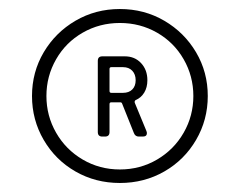

<svg xmlns="http://www.w3.org/2000/svg" viewBox="-20 -735 532 426"><path d="M441 -522Q441 -469 415 -424.5Q389 -380 344.5 -354.5Q300 -329 246 -329Q192 -329 147.5 -354.5Q103 -380 77 -424.5Q51 -469 51 -522Q51 -575 77 -619Q103 -663 147.5 -689Q192 -715 246 -715Q300 -715 344.5 -689Q389 -663 415 -619Q441 -575 441 -522ZM409 -522Q409 -566 387.5 -603.5Q366 -641 328.5 -662.5Q291 -684 246 -684Q201 -684 163.5 -662.5Q126 -641 104.5 -603.5Q83 -566 83 -522Q83 -478 104.5 -440.5Q126 -403 163.5 -381Q201 -359 246 -359Q291 -359 328.5 -381Q366 -403 387.5 -440.5Q409 -478 409 -522ZM281 -513Q278 -511 279 -507L305 -444L306 -440Q306 -432 297 -432H288Q280 -432 277 -440L251 -505Q250 -508 247 -508H227Q223 -508 223 -504V-442Q223 -432 213 -432H207Q197 -432 197 -442V-600Q197 -610 207 -610H257Q279 -610 293 -595Q307 -580 307 -557Q307 -541 300 -529.5Q293 -518 281 -513ZM223 -582V-533Q223 -529 227 -529H253Q266 -529 273.5 -536.5Q281 -544 281 -557Q281 -570 273.5 -578Q266 -586 253 -586H227Q223 -586 223 -582Z"/></svg>

Font: Barlow Light
Style: Regular
Weight: 300
Designer: Jeremy Tribby
Foundry: Tribby Type
Version: Version 1.422